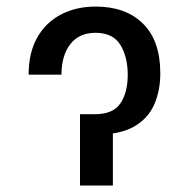

<svg xmlns="http://www.w3.org/2000/svg" viewBox="-20 -573 583 593"><path d="M68.4 -342.3Q68.4 -409.7 94.7 -456.5Q121.1 -503.4 168 -528.1Q214.8 -552.7 275.9 -552.7Q368.2 -552.7 421.6 -500Q475.1 -447.3 475.1 -346.7Q475.1 -292 455.8 -249Q436.5 -206.1 393.1 -181.6Q349.6 -157.2 277.8 -157.2H250.5V-220.2H272.9Q329.1 -220.2 351.8 -253.7Q374.5 -287.1 374.5 -341.8Q374.5 -397.5 351.6 -434.6Q328.6 -471.7 274.9 -471.7Q224.6 -471.7 197.3 -436.8Q169.9 -401.9 169.9 -342.3ZM227.1 -220.2H328.6V0H227.1Z"/></svg>

Font: Adwaita Sans
Style: Regular
Weight: 400
Designer: Rasmus Andersson
Foundry: rsms
Version: Version 4.001;git-9221beed3